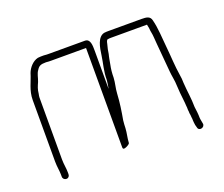

<svg xmlns="http://www.w3.org/2000/svg" viewBox="-85 -589 838 718"><g transform="rotate(-20 334.0 -230.0)"><path d="M586 -54C587 -49 587 -45 587 -41C587 -36 588 -30 589 -22L592 -11C595 6 621 -1 618 -17L616 -28C615 -34 614 -38 614 -41C614 -57 612 -71 610 -86C610 -119 604 -151 602 -185C602 -196 601 -207 599 -218C593 -255 592 -292 588 -331C584 -370 583 -410 574 -444C570 -461 556 -463 536 -463H405C400 -463 394 -463 387 -462C360 -456 353 -417 349 -386C345 -356 336 -329 336 -293C335 -284 334 -274 332 -265C332 -264 332 -262 331 -260V-410C331 -433 331 -459 309 -459H166C161 -459 154 -459 146 -460C137 -460 129 -460 122 -459C101 -454 84 -434 77 -415C68 -384 50 -356 50 -317V-72C50 -52 54 -35 54 -18V-11C54 -3 60 3 68 3C76 3 81 -3 81 -11V-18C81 -36 77 -51 77 -71V-317C77 -322 78 -326 79 -331C81 -350 85 -358 92 -374C98 -389 99 -404 108 -416C116 -429 123 -433 145 -433C153 -432 160 -432 166 -432H304V-36C304 -29 309 -28 318 -32C327 -36 332 -40 333 -43C334 -64 339 -80 340 -100C340 -109 341 -119 342 -130C348 -164 353 -195 355 -232C356 -253 362 -271 363 -292C363 -311 365 -328 368 -342L372 -364C373 -371 375 -377 376 -382L379 -400L384 -420C385 -425 387 -435 392 -435C397 -436 401 -436 405 -436H548L551 -421C552 -404 555 -400 556 -383L558 -357C561 -321 565 -279 568 -243C569 -227 575 -202 575 -184L577 -154C578 -144 579 -135 580 -126C582 -112 581 -112 582 -103C583 -96 583 -90 583 -84C584 -79 584 -74 584 -71C585 -66 586 -59 586 -54Z"/></g></svg>

Font: Electronic
Style: Lt
Weight: 300
Version: Version 1.011